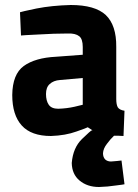

<svg xmlns="http://www.w3.org/2000/svg" viewBox="-20 -532 550 768"><path d="M445 -344Q446 -431 403 -472Q360 -512 263 -512Q187 -510 126 -498Q64 -485 60 -483L64 -390Q70 -391 133 -394Q197 -398 252 -398Q282 -399 297 -387Q311 -376 311 -344V-313L204 -305Q121 -301 75 -268Q30 -235 29 -152Q29 -72 67 -30Q105 12 184 12Q242 10 286 -6Q329 -21 331 -23L351 -10L348 -11Q343 -10 308 24Q272 59 267 120Q268 165 298 190Q329 216 376 216Q411 215 443 210Q476 206 478 205L466 110Q464 110 448 112Q431 114 424 114Q410 114 401 106Q392 97 392 81Q393 62 408 43Q422 24 436 11Q444 11 454 11Q463 12 474 12L478 -89Q458 -92 451 -103Q445 -114 445 -136ZM311 -220V-113Q309 -112 278 -105Q247 -98 213 -97Q186 -97 175 -113Q164 -129 164 -156Q164 -183 179 -196Q194 -210 220 -212Z"/></svg>

Font: RazerF5
Style: Bold
Weight: 700
Foundry: Razer Inc.
Version: Version 1.000;PS 001.001;hotconv 1.0.56